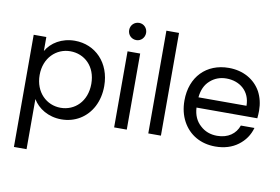

<svg xmlns="http://www.w3.org/2000/svg" viewBox="-98 -932 1984 1362"><g transform="rotate(10 894.0 -250.5)"><path d="M168 260V-101C205 -38 280 9 373 9C422 9 466 -3 506 -27C585 -75 633 -165 633 -276C633 -444 520 -557 373 -557C278 -557 204 -510 168 -447V-548H77V260ZM168 -275C168 -399 254 -478 354 -478C456 -478 540 -402 540 -276C540 -149 456 -71 354 -71C254 -71 168 -149 168 -275Z M753 0H844V-548H753ZM738 -699C738 -664 765 -637 800 -637C833 -637 860 -664 860 -699C860 -734 833 -761 800 -761C765 -761 738 -734 738 -699Z M999 -740V0H1090V-740Z M1246 -126C1293 -39 1378 9 1482 9C1547 9 1602 -8 1646 -41C1690 -74 1719 -116 1734 -169H1636C1615 -108 1561 -68 1482 -68C1434 -68 1393 -83 1360 -114C1326 -144 1307 -186 1304 -240H1742C1744 -259 1745 -278 1745 -295C1745 -345 1734 -390 1713 -430C1669 -509 1586 -557 1482 -557C1321 -557 1211 -446 1211 -275C1211 -218 1223 -169 1246 -126ZM1361 -436C1393 -465 1432 -480 1478 -480C1574 -480 1651 -419 1651 -314H1305C1310 -366 1328 -407 1361 -436Z"/></g></svg>

Font: Poppins
Style: Regular
Weight: 400
Designer: Ninad Kale (Devanagari), Jonny Pinhorn (Latin)
Foundry: Indian Type Foundry
Version: 4.004